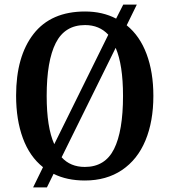

<svg xmlns="http://www.w3.org/2000/svg" viewBox="-20 -775 738 835"><path d="M167 -48Q109 -94 79.5 -174Q50 -254 50 -359Q50 -530 126 -627.5Q202 -725 350 -725Q426 -725 485 -694L516 -755H575L531 -665Q588 -619 617.5 -540Q647 -461 647 -358Q647 -247 612.5 -164Q578 -81 510.5 -35.5Q443 10 349 10Q271 10 213 -19L184 40H124ZM451 -624Q412 -666 350 -666Q262 -666 222.5 -588Q183 -510 183 -358Q183 -221 216 -148ZM515 -358Q515 -493 483 -567L248 -91Q286 -49 349 -49Q437 -49 476 -127Q515 -205 515 -358Z"/></svg>

Font: Noto Serif NarrowSemiBold
Style: Regular
Weight: 600
Width: 4
Designer: Monotype Design Team
Foundry: Monotype Imaging Inc.
Version: Version 1.001